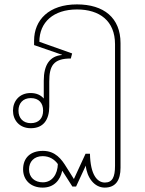

<svg xmlns="http://www.w3.org/2000/svg" viewBox="-20 -578 658 873"><path d="M174 275C226 275 254 241 263 198L309 270H326L370 175C375 229 409 275 456 275C507 275 528 240 528 185V-382C528 -497 452 -558 330 -558C202 -558 135 -487 135 -393V-373L262 -329V-328C206 -323 179 -283 179 -211V-130C166 -145 147 -155 119 -155C68 -155 39 -118 39 -75C39 -32 68 5 120 5C177 5 204 -33 204 -94V-207C204 -278 222 -312 302 -312L308 -335L159 -388C159 -477 223 -535 330 -535C433 -535 503 -483 503 -377V176C503 227 491 252 457 252C422 252 391 217 389 121H369L316 236L282 182C260 146 232 108 175 108C119 108 85 139 85 192C85 239 118 275 174 275ZM120 -18C85 -18 64 -41 64 -75C64 -109 85 -132 120 -132C157 -132 176 -109 176 -75C176 -41 157 -18 120 -18ZM175 251C138 251 112 229 112 192C112 157 135 132 174 132C205 132 228 147 243 168C242 213 218 251 175 251Z"/></svg>

Font: Noto Sans Thai Looped Thin
Style: Regular
Weight: 100
Designer: Sasikarn Vongin, Ben Mitchell
Foundry: The Fontpad Ltd
Version: Version 1.001